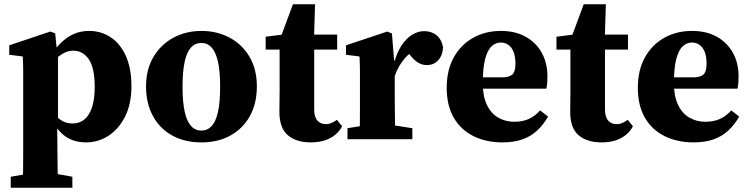

<svg xmlns="http://www.w3.org/2000/svg" viewBox="-20 -648 3489 894"><path d="M30 226V175L128 158H223L317 175V226ZM86 226Q87 183 87.5 144.5Q88 106 88 71Q88 36 88 3V-269Q88 -296 88 -314Q88 -332 87.5 -348.5Q87 -365 86 -385L23 -393V-437L214 -501L237 -493L245 -411L250 -399V-85L246 -74L247 5Q247 37 247.5 72Q248 107 248.5 145Q249 183 250 226ZM381 15Q344 15 315 3.5Q286 -8 264 -30Q242 -52 223 -85H192L199 -156Q229 -117 255.5 -95Q282 -73 318 -73Q349 -73 372 -91Q395 -109 408 -147Q421 -185 421 -243Q421 -332 393.5 -372Q366 -412 321 -412Q295 -412 272 -398Q249 -384 229.5 -364.5Q210 -345 193 -328L185 -401H224Q247 -434 273 -457Q299 -480 329 -492Q359 -504 395 -504Q451 -504 495.5 -474.5Q540 -445 566 -387.5Q592 -330 592 -246Q592 -165 563 -106.5Q534 -48 486 -16.5Q438 15 381 15Z M918 15Q840 15 782 -17Q724 -49 692 -108Q660 -167 660 -245Q660 -325 694.5 -383Q729 -441 787.5 -472.5Q846 -504 918 -504Q990 -504 1048.5 -473Q1107 -442 1141.5 -384Q1176 -326 1176 -246Q1176 -166 1143.5 -107.5Q1111 -49 1053 -17Q995 15 918 15ZM918 -40Q946 -40 965.5 -61Q985 -82 995 -127Q1005 -172 1005 -244Q1005 -316 995 -360.5Q985 -405 965.5 -426.5Q946 -448 918 -448Q889 -448 869.5 -427Q850 -406 840 -361Q830 -316 830 -244Q830 -173 840 -128Q850 -83 869.5 -61.5Q889 -40 918 -40Z M1364 -417V-487H1550V-417ZM1427 15Q1359 15 1320 -18.5Q1281 -52 1281 -127Q1281 -153 1281.5 -176Q1282 -199 1282 -227V-417H1217V-477L1335 -492L1279 -453L1344 -628H1447L1442 -466L1443 -449V-138Q1443 -103 1458 -86.5Q1473 -70 1496 -70Q1511 -70 1523.5 -75.5Q1536 -81 1549 -90L1573 -60Q1561 -37 1541 -20.5Q1521 -4 1493 5.5Q1465 15 1427 15Z M1598 0V-51L1696 -67H1798L1900 -51V0ZM1654 0Q1655 -25 1655.5 -62.5Q1656 -100 1656 -140Q1656 -180 1656 -212V-270Q1656 -296 1656 -314.5Q1656 -333 1655.5 -349Q1655 -365 1654 -385L1591 -393V-437L1783 -501L1805 -492L1815 -367L1818 -366V-212Q1818 -180 1818.5 -140Q1819 -100 1819.5 -62.5Q1820 -25 1820 0ZM1813 -275 1783 -350H1814Q1827 -402 1849 -435.5Q1871 -469 1898.5 -486Q1926 -503 1955 -503Q1989 -503 2012.5 -484Q2036 -465 2043 -428Q2041 -390 2020.5 -367.5Q2000 -345 1968 -345Q1945 -345 1926.5 -356.5Q1908 -368 1890 -391L1864 -425L1908 -413Q1876 -394 1850 -357.5Q1824 -321 1813 -275Z M2319 15Q2243 15 2184 -14.5Q2125 -44 2092.5 -100.5Q2060 -157 2060 -239Q2060 -322 2093 -381Q2126 -440 2183 -472Q2240 -504 2312 -504Q2380 -504 2428.5 -476.5Q2477 -449 2503 -401.5Q2529 -354 2529 -292Q2529 -275 2528 -261.5Q2527 -248 2524 -235H2139V-288H2328Q2359 -291 2369.5 -305.5Q2380 -320 2380 -351Q2380 -385 2371 -407Q2362 -429 2346.5 -439.5Q2331 -450 2312 -450Q2288 -450 2269 -432.5Q2250 -415 2239 -373.5Q2228 -332 2228 -260Q2228 -199 2247.5 -159Q2267 -119 2300.5 -100Q2334 -81 2374 -81Q2414 -81 2443 -94.5Q2472 -108 2495 -134L2532 -105Q2510 -67 2481 -40Q2452 -13 2412.5 1Q2373 15 2319 15Z M2718 -417V-487H2904V-417ZM2781 15Q2713 15 2674 -18.5Q2635 -52 2635 -127Q2635 -153 2635.5 -176Q2636 -199 2636 -227V-417H2571V-477L2689 -492L2633 -453L2698 -628H2801L2796 -466L2797 -449V-138Q2797 -103 2812 -86.5Q2827 -70 2850 -70Q2865 -70 2877.5 -75.5Q2890 -81 2903 -90L2927 -60Q2915 -37 2895 -20.5Q2875 -4 2847 5.5Q2819 15 2781 15Z M3209 15Q3133 15 3074 -14.5Q3015 -44 2982.5 -100.5Q2950 -157 2950 -239Q2950 -322 2983 -381Q3016 -440 3073 -472Q3130 -504 3202 -504Q3270 -504 3318.5 -476.5Q3367 -449 3393 -401.5Q3419 -354 3419 -292Q3419 -275 3418 -261.5Q3417 -248 3414 -235H3029V-288H3218Q3249 -291 3259.5 -305.5Q3270 -320 3270 -351Q3270 -385 3261 -407Q3252 -429 3236.5 -439.5Q3221 -450 3202 -450Q3178 -450 3159 -432.5Q3140 -415 3129 -373.5Q3118 -332 3118 -260Q3118 -199 3137.5 -159Q3157 -119 3190.5 -100Q3224 -81 3264 -81Q3304 -81 3333 -94.5Q3362 -108 3385 -134L3422 -105Q3400 -67 3371 -40Q3342 -13 3302.5 1Q3263 15 3209 15Z"/></svg>

Font: Source Serif 4 18pt
Style: Bold
Weight: 700
Designer: Frank Grießhammer
Foundry: Adobe Systems Incorporated
Version: Version 4.004;hotconv 1.0.116;makeotfexe 2.5.65601